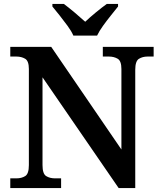

<svg xmlns="http://www.w3.org/2000/svg" viewBox="-20 -951 819 971"><path d="M32 0V-49H63Q89 -49 107.5 -60.5Q126 -72 126 -116V-602Q126 -643 107 -654Q88 -665 63 -665H32V-714H239L594 -195V-602Q594 -643 575 -654Q556 -665 531 -665H500V-714H757V-665H726Q701 -665 682.5 -653.5Q664 -642 664 -598V0H580L195 -560V-116Q195 -72 213.5 -60.5Q232 -49 258 -49H289V0ZM351 -771Q341 -794 321.5 -820.5Q302 -847 281.5 -873Q261 -899 245 -918V-931H303Q326 -914 357 -888Q388 -862 411 -841Q433 -862 464.5 -888Q496 -914 520 -931H577V-918Q562 -899 541 -873Q520 -847 501 -820.5Q482 -794 471 -771Z"/></svg>

Font: Noto Serif Thai SemiBold
Style: Regular
Weight: 600
Designer: Monotype Design Team
Foundry: Monotype Imaging Inc.
Version: Version 2.001; ttfautohint (v1.8.4.7-5d5b)